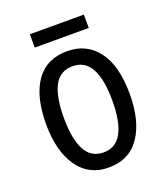

<svg xmlns="http://www.w3.org/2000/svg" viewBox="-128 -765 749 865"><g transform="rotate(-20 246.5 -333.0)"><path d="M447 -269Q447 -141 396 -65.5Q345 10 245 10Q151 10 98.5 -65.5Q46 -141 46 -269Q46 -402 97 -474.5Q148 -547 247 -547Q340 -547 393.5 -476Q447 -405 447 -269ZM131 -269Q131 -169 159 -115.5Q187 -62 247 -62Q306 -62 334.5 -114.5Q363 -167 363 -269Q363 -370 334.5 -422.5Q306 -475 247 -475Q186 -475 158.5 -422.5Q131 -370 131 -269ZM375 -676V-612H116V-676Z"/></g></svg>

Font: Noto Sans Bengali UI Condensed
Style: Regular
Weight: 400
Width: 3
Designer: Jelle Bosma - Monotype Design Team
Foundry: Monotype Imaging Inc.
Version: Version 2.003; ttfautohint (v1.8.4.7-5d5b)